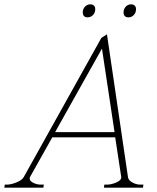

<svg xmlns="http://www.w3.org/2000/svg" viewBox="-53 -865 723 885"><path d="M329 -815Q332 -829 341.5 -837Q351 -845 363 -845Q374 -845 380 -839Q386 -833 386 -823Q386 -806 375.5 -795.5Q365 -785 350 -785Q338 -785 332.5 -793Q327 -801 329 -815ZM517 -815Q520 -829 529.5 -837Q539 -845 551 -845Q562 -845 568 -839Q574 -833 574 -823Q574 -806 563.5 -795.5Q553 -785 539 -785Q526 -785 520.5 -793Q515 -801 517 -815ZM608 -14 606 0H426L428 -14H440Q459 -14 481 -23Q503 -32 506 -45Q506 -48 505.5 -53Q505 -58 504 -61L478 -232H188L92 -61Q91 -60 87.5 -53.5Q84 -47 84 -45Q82 -32 99 -23Q116 -14 135 -14H149L147 0H-33L-31 -14H-17Q4 -16 26 -25.5Q48 -35 56 -48L414 -690L440 -707L537 -48Q539 -34 557 -24Q575 -14 594 -14ZM475 -256 417 -641 201 -256Z"/></svg>

Font: Taviraj Thin
Style: Italic
Weight: 250
Italic angle: -12°
Designer: Katatrad Team
Foundry: CadsonDemak
Version: Version 1.001